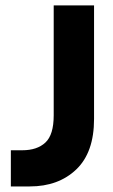

<svg xmlns="http://www.w3.org/2000/svg" viewBox="-20 -670 406 690"><path d="M19 -130H60Q113.5 -130 143.2 -157.8Q173 -185.5 173 -255.5V-650.5H318V-242.5Q318 -122 254 -61Q190 0 87 0H19Z"/></svg>

Font: Overused Grotesk
Style: Bold
Weight: 710
Version: Version 0.004